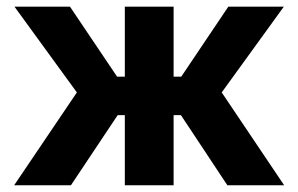

<svg xmlns="http://www.w3.org/2000/svg" viewBox="-20 -550 886 570"><path d="M208.2 -275.6 22.9 -530.3H187.7L327.6 -322.4H350.6V-530.3H495.4V-322.4H518.1L657.9 -530.3H822.7L638.2 -275.6L823.6 0H655L517.1 -208.2H495.4V0H350.6V-208.2H329.4L190.6 0H22Z"/></svg>

Font: Pretendard GOV Variable
Style: Regular
Weight: 400
Designer: Base glyphs from Inter by Rasmus Andersson; Hangul glyphs from Noto Sans CJK(Source Han Sans) by Jang Soo-young and Kang
Foundry: Kil Hyung-jin
Version: Version 1.307;Glyphs 3.2 (3192)